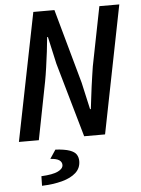

<svg xmlns="http://www.w3.org/2000/svg" viewBox="-59 -700 718 979"><g transform="rotate(-5 300.0 -210.5)"><path d="M18 0 149 -654H257L363 -273L394 -135H398Q401 -159 404.5 -189Q408 -219 412 -249Q416 -279 420 -305Q424 -331 427 -351L487 -654H589L459 0H352L243 -381L212 -520H208Q205 -486 200 -446Q195 -406 189.5 -367Q184 -328 178 -296L120 0ZM116 233 117 184Q176 181 202.5 168Q229 155 229 136Q229 121 215.5 111.5Q202 102 170 100L200 55Q248 58 273 67Q298 76 307 90.5Q316 105 316 124Q316 160 290 183.5Q264 207 219 219Q174 231 116 233Z"/></g></svg>

Font: Source Code Pro SemiBold
Style: Italic
Weight: 600
Italic angle: -11°
Monospace: yes
Designer: Paul D. Hunt, Teo Tuominen
Foundry: Adobe Systems Incorporated
Version: Version 1.016;hotconv 1.0.116;makeotfexe 2.5.65601